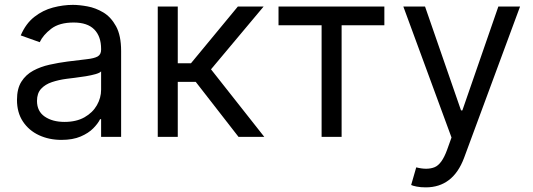

<svg xmlns="http://www.w3.org/2000/svg" viewBox="-20 -573 2232 804"><path d="M237.2 12.8Q185.4 12.8 143.1 -6.9Q100.9 -26.6 76 -64.1Q51.1 -101.6 51.1 -154.8Q51.1 -201.7 69.6 -231Q88.1 -260.3 119 -277Q149.9 -293.7 187.3 -302Q224.8 -310.4 262.8 -315.3Q312.5 -321.7 343.6 -325.1Q374.6 -328.5 389 -336.6Q403.4 -344.8 403.4 -365.1V-367.9Q403.4 -420.5 374.8 -449.6Q346.2 -478.7 288.4 -478.7Q228.3 -478.7 194.2 -452.4Q160.2 -426.1 146.3 -396.3L66.8 -424.7Q88.1 -474.4 123.8 -502.3Q159.4 -530.2 201.9 -541.4Q244.3 -552.6 285.5 -552.6Q311.8 -552.6 346.1 -546.3Q380.3 -540.1 412.5 -521Q444.6 -501.8 465.9 -463.1Q487.2 -424.4 487.2 -359.4V0H403.4V-73.9H399.1Q390.6 -56.1 370.7 -35.9Q350.9 -15.6 317.8 -1.4Q284.8 12.8 237.2 12.8ZM250 -62.5Q299.7 -62.5 334 -82Q368.3 -101.6 385.8 -132.5Q403.4 -163.4 403.4 -197.4V-274.1Q398.1 -267.8 380.1 -262.6Q362.2 -257.5 339 -253.7Q315.7 -250 293.9 -247.3Q272 -244.7 258.5 -242.9Q225.9 -238.6 197.6 -229.2Q169.4 -219.8 152.2 -201.2Q134.9 -182.5 134.9 -150.6Q134.9 -106.9 167.4 -84.7Q199.9 -62.5 250 -62.5Z M640.6 0V-545.5H724.4V-308.2H779.8L975.9 -545.5H1083.8L863.6 -282.7L1086.6 0H978.7L799.7 -230.1H724.4V0Z M1146.3 -467.3V-545.5H1589.5V-467.3H1410.5V0H1326.7V-467.3Z M1762.8 211.6Q1741.5 211.6 1724.8 208.3Q1708.1 204.9 1701.7 201.7L1723 127.8Q1768.8 139.6 1799.5 127.3Q1830.3 115.1 1852.3 54L1870.7 2.8L1669 -545.5H1759.9L1910.5 -110.8H1916.2L2066.8 -545.5H2157.7L1923.3 88.1Q1877.1 211.6 1762.8 211.6Z"/></svg>

Font: Inter UI
Style: Regular
Weight: 400
Designer: Rasmus Andersson
Foundry: rsms
Version: 3.2;8d6f07862